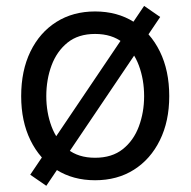

<svg xmlns="http://www.w3.org/2000/svg" viewBox="-20 -591 637 642"><path d="M134.8 30.3 81.1 -6.8 461.9 -571.3 515.6 -534.2ZM297.9 11.7Q224.1 11.7 168.5 -23.4Q112.8 -58.6 81.8 -122.1Q50.8 -185.5 50.8 -269.5Q50.8 -355 81.8 -418.7Q112.8 -482.4 168.5 -517.6Q224.1 -552.7 297.9 -552.7Q372.1 -552.7 427.7 -517.6Q483.4 -482.4 514.6 -418.7Q545.9 -355 545.9 -269.5Q545.9 -185.5 514.6 -122.1Q483.4 -58.6 427.7 -23.4Q372.1 11.7 297.9 11.7ZM297.9 -63.5Q354.5 -63.5 390.6 -92.3Q426.8 -121.1 444.3 -168.2Q461.9 -215.3 461.9 -269.5Q461.9 -324.7 444.3 -372.1Q426.8 -419.4 390.6 -448.5Q354.5 -477.5 297.9 -477.5Q241.7 -477.5 205.8 -448.5Q169.9 -419.4 152.3 -372.1Q134.8 -324.7 134.8 -269.5Q134.8 -215.3 152.3 -168.2Q169.9 -121.1 205.8 -92.3Q241.7 -63.5 297.9 -63.5Z"/></svg>

Font: Inter V
Style: 
Weight: 400
Designer: Rasmus Andersson
Foundry: rsms
Version: Version 4.000;git-a3f224843